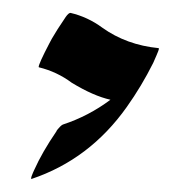

<svg xmlns="http://www.w3.org/2000/svg" viewBox="-20 -311 298 298"><path d="M28.8 -33.2 28.3 -33.7Q28.3 -36.6 31.2 -43L33.2 -47.4Q45.4 -74.7 67.4 -106.9L68.4 -108.9Q74.7 -116.7 77.6 -117.7Q117.7 -130.9 151.4 -156.2Q125 -162.1 91.3 -182.6Q68.4 -199.7 40.5 -206.5L40 -207Q40 -211.9 56.6 -243.7L60.5 -251Q69.3 -266.1 79.1 -280.3L82 -284.7Q86.4 -291 89.4 -291Q116.2 -284.7 138.7 -268.1Q176.3 -241.2 226.1 -236.3Q226.6 -236.3 226.6 -235.4Q226.6 -233.4 222.7 -224.6L217.8 -213.4Q199.7 -177.2 176.8 -145Q119.1 -63.5 28.8 -33.2Z"/></svg>

Font: Terrible Cursive
Style: Regular
Weight: 400
Designer: GGBotNet
Foundry: GGBotNet
Version: 1.00